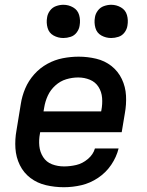

<svg xmlns="http://www.w3.org/2000/svg" viewBox="-20 -775 616 803"><path d="M247 8Q284 8 320.5 -0.5Q357 -9 390 -31Q423 -53 445 -85.5Q467 -118 476 -154H377Q370 -129 347.5 -110Q325 -91 299 -85Q273 -79 248 -79Q221 -79 197.5 -88Q174 -97 160.5 -118Q147 -139 144.5 -164.5Q142 -190 147 -216L148 -222H489L502 -300Q509 -338 507 -375Q505 -412 489.5 -444.5Q474 -477 446 -499Q418 -521 382 -529.5Q346 -538 309 -538Q276 -538 242.5 -531.5Q209 -525 178 -508Q147 -491 123 -464Q99 -437 85.5 -405Q72 -373 67 -340L49 -230Q42 -192 44.5 -154.5Q47 -117 63 -84.5Q79 -52 107.5 -30.5Q136 -9 172.5 -0.5Q209 8 247 8ZM162 -309 165 -326Q169 -351 180 -375Q191 -399 211.5 -417.5Q232 -436 257 -443.5Q282 -451 307 -451Q333 -451 356 -441.5Q379 -432 392 -411.5Q405 -391 407 -365.5Q409 -340 404 -314L403 -309ZM445 -616Q460 -616 475.5 -621Q491 -626 501 -639.5Q511 -653 513 -668Q517 -691 511 -712Q505 -733 486 -744Q467 -755 445 -755Q430 -755 414.5 -749.5Q399 -744 389 -730.5Q379 -717 377 -702Q373 -680 379 -658.5Q385 -637 404 -626.5Q423 -616 445 -616ZM245 -616Q260 -616 275.5 -621Q291 -626 301 -639.5Q311 -653 313 -668Q317 -691 311 -712Q305 -733 286 -744Q267 -755 245 -755Q230 -755 214.5 -749.5Q199 -744 189 -730.5Q179 -717 177 -702Q173 -680 179 -658.5Q185 -637 204 -626.5Q223 -616 245 -616Z"/></svg>

Font: Iosevka Sparkle Medium Oblique
Style: Regular
Weight: 500
Italic angle: -9°
Designer: Belleve Invis
Foundry: Belleve Invis
Version: Version 4.5.0; ttfautohint (v1.8.3)